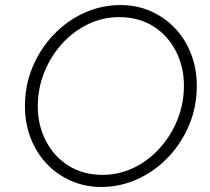

<svg xmlns="http://www.w3.org/2000/svg" viewBox="-20 -731 833 762"><path d="M382 11Q317 11 261.5 -13.5Q206 -38 165 -81.5Q124 -125 101.5 -183.5Q79 -242 79 -310Q79 -393 109.5 -465.5Q140 -538 193 -593.5Q246 -649 314.5 -680Q383 -711 458 -711Q523 -711 578.5 -686.5Q634 -662 675 -618.5Q716 -575 738.5 -516.5Q761 -458 761 -390Q761 -307 730.5 -234.5Q700 -162 647 -106.5Q594 -51 525.5 -20Q457 11 382 11ZM387 -37Q453 -37 511.5 -65.5Q570 -94 614.5 -143.5Q659 -193 684.5 -256.5Q710 -320 710 -391Q710 -465 678.5 -527Q647 -589 589.5 -626Q532 -663 453 -663Q387 -663 328.5 -634.5Q270 -606 225.5 -556.5Q181 -507 155.5 -443.5Q130 -380 130 -309Q130 -235 161.5 -173Q193 -111 251 -74Q309 -37 387 -37Z"/></svg>

Font: Red Hat Text
Style: Italic
Weight: 300
Italic angle: -12°
Designer: Pentagram, MCKL
Foundry: Pentagram, MCKL
Version: Version 1.023